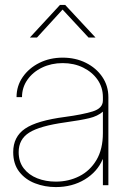

<svg xmlns="http://www.w3.org/2000/svg" viewBox="-20 -760 530 788"><path d="M209 7.8Q164.1 7.8 124 -7.6Q84 -22.9 59.1 -54.9Q34.2 -86.9 34.2 -135.7Q34.2 -198.7 82.8 -231.9Q131.3 -265.1 248 -280.3Q317.4 -289.6 359.9 -302.5Q402.3 -315.4 402.3 -347.7V-361.3Q402.3 -401.4 380.4 -432.9Q358.4 -464.4 321 -482.7Q283.7 -501 237.3 -501Q190.9 -501 152.8 -482.7Q114.7 -464.4 92.5 -432.6Q70.3 -400.9 70.3 -361.3H47.9Q47.9 -407.2 73.2 -443.8Q98.6 -480.5 141.6 -502Q184.6 -523.4 237.3 -523.4Q290 -523.4 332.5 -502.2Q375 -481 399.9 -444.3Q424.8 -407.7 424.8 -361.3V0H402.3V-106.4H401.4Q379.4 -54.7 327.9 -23.4Q276.4 7.8 209 7.8ZM209 -14.6Q261.7 -14.6 305.7 -36.9Q349.6 -59.1 376 -103.5Q402.3 -147.9 402.3 -213.9V-301.8Q380.9 -283.2 346.2 -274.9Q311.5 -266.6 248 -257.8Q143.1 -243.2 99.9 -215.8Q56.6 -188.5 56.6 -135.7Q56.6 -96.2 77.4 -69.1Q98.1 -42 132.8 -28.3Q167.5 -14.6 209 -14.6ZM131.8 -606H103V-606.4L226.1 -739.7H247.6L371.6 -606.4V-606H343.3L236.8 -720.7Z"/></svg>

Font: Inter Display Thin
Style: Regular
Weight: 100
Designer: Rasmus Andersson
Foundry: rsms
Version: Version 4.000;git-a52131595